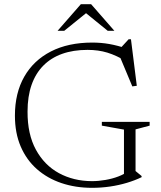

<svg xmlns="http://www.w3.org/2000/svg" viewBox="-20 -890 770 920"><path d="M629.5 -70.5 658.5 -46.5V-41Q626.5 -25.5 588.2 -14Q550 -2.5 507.5 3.8Q465 10 421 10Q341.5 10 274.2 -12.8Q207 -35.5 157 -79.5Q107 -123.5 79.2 -188Q51.5 -252.5 51.5 -336Q51.5 -444 96.2 -522.5Q141 -601 224 -643.5Q307 -686 422 -686Q465 -686 504.2 -679Q543.5 -672 586.5 -657.5L556.5 -658.5L596.5 -702H607.5L635.5 -479L614 -476L546 -638.5L589 -594Q538 -624.5 494.5 -637.8Q451 -651 399.5 -651Q331 -651 277.8 -632Q224.5 -613 187.5 -575.5Q150.5 -538 131.2 -483Q112 -428 112 -355.5Q111.5 -247 152 -172.8Q192.5 -98.5 262.2 -60.5Q332 -22.5 420 -22Q452 -22 485.2 -27.8Q518.5 -33.5 547.2 -44.5Q576 -55.5 593 -70L574 -31.5V-269L468 -288V-306H697V-288L629.5 -270ZM384 -833.5H400.5L288 -742.5H256L367.5 -870H416.5L528 -742.5H496Z"/></svg>

Font: Newsreader 16pt Light
Style: Regular
Weight: 300
Designer: Hugues Gentile
Foundry: Production Type
Version: Version 1.003